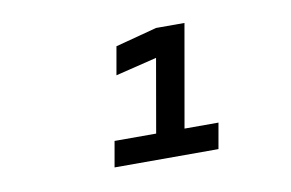

<svg xmlns="http://www.w3.org/2000/svg" viewBox="-45 -765 676 446"><g transform="rotate(-10 293.0 -542.0)"><path d="M193.4 -391.1H438.5L449.2 -451.7H369.1L411.6 -693.4H344.7L246.6 -667.5L234.9 -601.1L332.5 -625L302.2 -451.7H204.1Z"/></g></svg>

Font: Cascadia Code SemiLight
Style: Italic
Weight: 350
Italic angle: -10°
Monospace: yes
Designer: Aaron Bell
Foundry: Saja Typeworks
Version: Version 2404.023